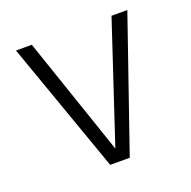

<svg xmlns="http://www.w3.org/2000/svg" viewBox="-101 -630 726 730"><g transform="rotate(-20 262.5 -265.5)"><path d="M487.5 -531 304 0H225L37 -531H101L264.5 -51.5L423.5 -531Z"/></g></svg>

Font: Epilogue Light
Style: Regular
Weight: 300
Designer: Tyler Finck
Foundry: Etcetera Type Co
Version: Version 2.111; ttfautohint (v1.8.3)